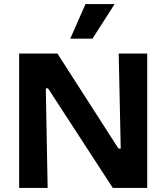

<svg xmlns="http://www.w3.org/2000/svg" viewBox="-20 -923 818 943"><path d="M74 0V-660H262L562 -193H573L563 -660H703V0H534L216 -489H205L214 0ZM434 -733H325L400 -903H543Z"/></svg>

Font: Bricolage Grotesque 10pt Bricolage Grotesque 10pt Regular
Style: Bold
Weight: 700
Designer: Mathieu Triay
Foundry: Atelier Triay
Version: Version 1.000; ttfautohint (v1.8.4.7-5d5b);gftools[0.9.32]